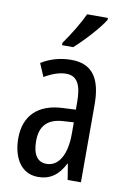

<svg xmlns="http://www.w3.org/2000/svg" viewBox="-87 -819 591 883"><g transform="rotate(10 208.0 -378.0)"><path d="M344 -757V-766H247C226 -721 196 -671 158 -617V-606H210C251 -642 319 -715 344 -757ZM213 -547C162 -547 115 -534 73 -508L99 -447C137 -469 170 -480 200 -480C251 -480 272 -442 272 -360V-325L211 -322C98 -317 34 -256 34 -150C34 -65 71 10 154 10C210 10 249 -18 277 -74H279L291 0H353V-362C353 -480 314 -547 213 -547ZM225 -263 273 -266V-212C273 -114 238 -56 182 -56C141 -56 117 -86 117 -152C117 -222 152 -259 225 -263Z"/></g></svg>

Font: Noto Sans Ethiopic ExtCond
Style: Regular
Weight: 400
Width: 2
Designer: Monotype Design Team
Foundry: Monotype Imaging Inc.
Version: Version 2.102